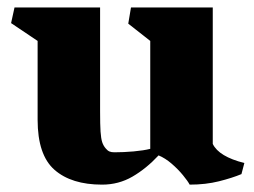

<svg xmlns="http://www.w3.org/2000/svg" viewBox="-20 -484 683 516"><path d="M9.8 -421.9 19 -463.9H249V-185.1Q249 -148.9 250.2 -130.4Q251.5 -111.8 254.6 -102.1Q257.8 -92.3 264.2 -85Q269 -79.1 274.2 -76.9Q279.3 -74.7 287.6 -74.7Q312 -74.7 339.4 -77.1Q366.7 -79.6 383.8 -84V-374L324.7 -420.4L332 -463.9H551.8V-97.2Q568.4 -63 636.7 -45.9L628.9 -16.1Q604.5 -5.9 568.6 3.2Q532.7 12.2 489.7 12.2Q484.9 2.9 471.7 -13.2Q458.5 -29.3 441.2 -44.2Q423.8 -59.1 406.2 -66.4Q373 -30.8 335.9 -9.3Q298.8 12.2 254.4 12.2Q171.9 12.2 126.5 -27.6Q81.1 -67.4 81.1 -162.1V-374Z"/></svg>

Font: Vesper Libre Heavy
Style: Regular
Weight: 900
Designer: Robert Keller & Kimya Gandhi
Foundry: Mota Italic
Version: Version 1.058